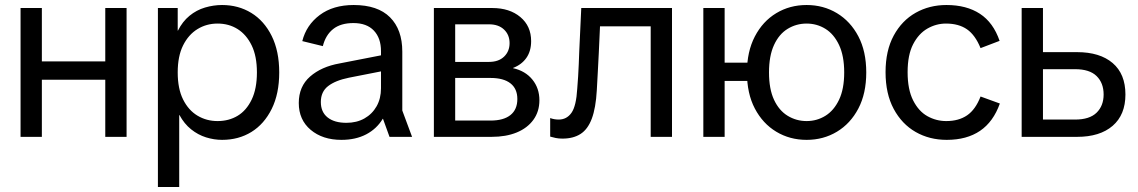

<svg xmlns="http://www.w3.org/2000/svg" viewBox="-20 -546 4540 766"><path d="M400 0V-514H485V0ZM62 0V-514H147V0ZM113 -228V-301H433V-228Z M610 200V-514H689V-424H690Q708 -460 736 -483Q764 -506 798 -516Q832 -526 866 -526Q931 -526 982.5 -494.5Q1034 -463 1064 -402.5Q1094 -342 1094 -257Q1094 -172 1064 -111.5Q1034 -51 983 -19.5Q932 12 866 12Q834 12 802 2Q770 -8 742.5 -30Q715 -52 696 -87H695V200ZM848 -63Q893 -63 928 -84Q963 -105 984 -148.5Q1005 -192 1005 -257Q1005 -322 984 -365Q963 -408 928 -430Q893 -452 848 -452Q804 -452 768 -430Q732 -408 710.5 -365Q689 -322 689 -257Q689 -192 710.5 -149Q732 -106 768 -84.5Q804 -63 848 -63Z M1342 12Q1267 12 1219.5 -28Q1172 -68 1172 -135Q1172 -201 1217 -240.5Q1262 -280 1335 -293L1545 -334V-270L1372 -236Q1318 -225 1289 -202.5Q1260 -180 1260 -139Q1260 -99 1287 -77.5Q1314 -56 1362 -56Q1403 -56 1434 -73.5Q1465 -91 1482.5 -122Q1500 -153 1500 -194V-342Q1500 -394 1471.5 -424Q1443 -454 1390 -454Q1339 -454 1309 -430Q1279 -406 1268 -362L1186 -382Q1202 -446 1255.5 -486Q1309 -526 1391 -526Q1487 -526 1536 -477Q1585 -428 1585 -340V-105L1624 0H1534L1508 -72H1507Q1483 -32 1441 -10Q1399 12 1342 12Z M1711 0V-514H1944Q2013 -514 2056 -478Q2099 -442 2099 -382Q2099 -342 2080 -315Q2061 -288 2027 -275V-274Q2076 -263 2104 -228.5Q2132 -194 2132 -146Q2132 -101 2108 -68Q2084 -35 2041.5 -17.5Q1999 0 1941 0ZM1796 -65H1937Q1989 -65 2016.5 -87Q2044 -109 2044 -151Q2044 -192 2016.5 -213.5Q1989 -235 1937 -235H1796ZM1796 -299H1931Q1969 -299 1991 -320Q2013 -341 2013 -374Q2013 -407 1991 -428Q1969 -449 1931 -449H1796Z M2224 7Q2209 7 2197 4.5Q2185 2 2175 -1V-75Q2183 -72 2191.5 -70.5Q2200 -69 2209 -69Q2241 -69 2260 -96Q2279 -123 2283 -193Q2285 -217 2286.5 -241Q2288 -265 2289 -290Q2290 -315 2291 -342L2299 -514H2661V0H2576V-490L2600 -441H2323L2376 -490L2369 -336Q2367 -295 2365 -259Q2363 -223 2361 -186Q2357 -115 2341 -72.5Q2325 -30 2296 -11.5Q2267 7 2224 7Z M3198 12Q3131 12 3077 -20.5Q3023 -53 2991.5 -113Q2960 -173 2960 -257Q2960 -340 2991.5 -400.5Q3023 -461 3077 -493.5Q3131 -526 3198 -526Q3265 -526 3319 -493.5Q3373 -461 3404.5 -401Q3436 -341 3436 -257Q3436 -173 3404.5 -113Q3373 -53 3319 -20.5Q3265 12 3198 12ZM3198 -63Q3239 -63 3273 -84Q3307 -105 3327.5 -148Q3348 -191 3348 -257Q3348 -323 3327.5 -366.5Q3307 -410 3273 -431Q3239 -452 3198 -452Q3157 -452 3122.5 -431Q3088 -410 3068 -366.5Q3048 -323 3048 -257Q3048 -191 3068 -148Q3088 -105 3122.5 -84Q3157 -63 3198 -63ZM2786 0V-514H2871V0ZM2826 -223V-296H3009V-223Z M3757 12Q3688 12 3633 -19.5Q3578 -51 3545.5 -111.5Q3513 -172 3513 -258Q3513 -344 3545.5 -404Q3578 -464 3633 -495Q3688 -526 3756 -526Q3836 -526 3889.5 -491Q3943 -456 3968 -383L3892 -354Q3871 -406 3838 -429Q3805 -452 3754 -452Q3715 -452 3680 -432Q3645 -412 3623 -369.5Q3601 -327 3601 -258Q3601 -189 3623 -145.5Q3645 -102 3680 -82.5Q3715 -63 3755 -63Q3805 -63 3838.5 -86Q3872 -109 3892 -161L3969 -133Q3943 -60 3890 -24Q3837 12 3757 12Z M4056 0V-514H4141V-338H4277Q4368 -338 4419 -294.5Q4470 -251 4470 -169Q4470 -88 4419 -44Q4368 0 4277 0ZM4141 -69H4269Q4327 -69 4355 -96.5Q4383 -124 4383 -169Q4383 -215 4355 -242.5Q4327 -270 4269 -270H4141Z"/></svg>

Font: TikTok Sans 24pt
Style: Regular
Weight: 400
Version: Version 4.000